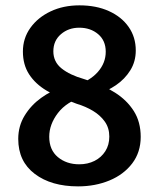

<svg xmlns="http://www.w3.org/2000/svg" viewBox="-20 -666 580 700"><path d="M46.5 -159.5Q46.5 -206.5 69.8 -244.5Q93 -282.5 129.8 -309Q166.5 -335.5 206.5 -347.5L288 -316Q223 -295.5 191.2 -254Q159.5 -212.5 159.5 -167.5Q159.5 -119.5 191 -93.2Q222.5 -67 269 -67Q300 -67 324.8 -79.5Q349.5 -92 364 -114.8Q378.5 -137.5 378.5 -168Q378.5 -199.5 362.2 -222.5Q346 -245.5 319 -261.8Q292 -278 260 -287.5L241.5 -294.5Q190 -311.5 149.5 -335.8Q109 -360 86.2 -395Q63.5 -430 63.5 -478Q63.5 -526.5 90.8 -564.5Q118 -602.5 164.5 -624.5Q211 -646.5 269.5 -646.5Q331 -646.5 377.2 -625.5Q423.5 -604.5 449.2 -567.5Q475 -530.5 475 -482Q475 -441.5 455 -409.5Q435 -377.5 402.8 -355.5Q370.5 -333.5 334 -322.5L256 -355Q308 -371 336.8 -403.8Q365.5 -436.5 365.5 -477.5Q365.5 -518 337.8 -541.5Q310 -565 269 -565Q229.5 -565 202 -541.2Q174.5 -517.5 174.5 -479Q174.5 -440.5 204.5 -416.5Q234.5 -392.5 285.5 -378L303.5 -372Q356.5 -355.5 399.5 -328.2Q442.5 -301 467.8 -261.2Q493 -221.5 493 -167Q493 -111 462 -70.2Q431 -29.5 379 -8Q327 13.5 264.5 13.5Q167 13.5 106.8 -32Q46.5 -77.5 46.5 -159.5Z"/></svg>

Font: Signika Negative Medium
Style: Regular
Weight: 500
Designer: Anna Giedry
Foundry: Anna Giedry
Version: Version 2.001